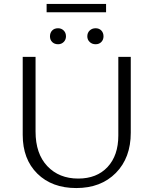

<svg xmlns="http://www.w3.org/2000/svg" viewBox="-20 -946 777 972"><path d="M216 -884V-926H517V-884ZM274 -722Q256 -722 244.5 -733Q233 -744 233 -762Q233 -780 244 -791.5Q255 -803 274 -803Q291 -803 302.5 -791.5Q314 -780 314 -762Q314 -745 302.5 -733.5Q291 -722 274 -722ZM422 -762Q422 -780 434 -791.5Q446 -803 464 -803Q482 -803 493 -791.5Q504 -780 504 -762Q504 -745 493 -733.5Q482 -722 464 -722Q446 -722 434 -733.5Q422 -745 422 -762ZM366 6Q243 6 169 -67Q95 -140 95 -263V-658H160V-280Q160 -168 219.5 -105Q279 -42 376 -42Q470 -42 524.5 -100.5Q579 -159 579 -260V-658H642V-274Q642 -147 566.5 -70.5Q491 6 366 6Z"/></svg>

Font: EauTestSC Semilight
Style: Regular
Weight: 300
Designer: Christian Thalmann (Catharsis Fonts)
Version: Version 0.001;PS 000.001;hotconv 1.0.88;makeotf.lib2.5.64775